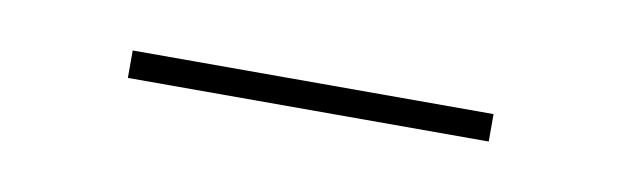

<svg xmlns="http://www.w3.org/2000/svg" viewBox="-22 -330 424 131"><g transform="rotate(10 190.0 -264.5)"><path d="M65 -274H315V-255H65Z"/></g></svg>

Font: iiserrat Thin
Style: Regular
Weight: 100
Designer: Akira Ohta
Foundry: Akira Ohta
Version: Version 1.200;Glyphs 3.3.1 (3343)